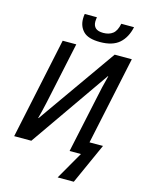

<svg xmlns="http://www.w3.org/2000/svg" viewBox="-158 -1022 991 1309"><g transform="rotate(15 337.0 -367.0)"><path d="M421 -771Q338 -771 303.5 -806Q269 -841 269 -895Q269 -912 272 -929H358Q357 -920 356 -913Q355 -906 355 -898Q355 -869 372 -853Q389 -837 427 -837Q468 -837 494 -857.5Q520 -878 530 -929H620Q604 -854 557 -812.5Q510 -771 421 -771ZM382 195 494 0H414L496 -384Q505 -429 516 -476.5Q527 -524 537 -560H534L144 0H23L174 -714H270L188 -329Q183 -304 176 -273Q169 -242 162 -212.5Q155 -183 149 -162H152L541 -714H662L530 -92H625L496 195Z"/></g></svg>

Font: Noto Sans SemiCondensed Medium
Style: Italic
Weight: 500
Width: 4
Italic angle: -12°
Designer: Monotype Design Team
Foundry: Monotype Imaging Inc.
Version: Version 2.013; ttfautohint (v1.8.4.7-5d5b)